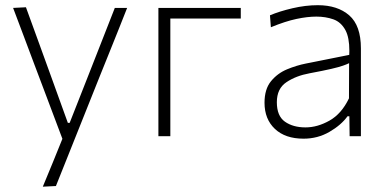

<svg xmlns="http://www.w3.org/2000/svg" viewBox="-20 -525 1494 740"><path d="M145 194.5Q164 148.5 183 102.5Q201.5 56 220.5 10Q183 -88.5 146.5 -186.5L112.5 -276.5Q92.5 -330 71.5 -385.8Q50.5 -441.5 30.5 -494.5L80 -497Q105 -427.5 129.5 -361Q154 -294 179 -224.5L241.5 -51.5H248.5L317 -225.5Q343.5 -293.5 370 -360.5Q396 -427 422.5 -494.5H470Q454 -454.5 439.5 -417.5Q424.5 -380 406.5 -335.2Q388.5 -290.5 363.5 -228.5L308 -89.5Q270 6 243.5 72Q217 138 195.5 192Z M590.5 0V-494.5H908V-453.5H636.5V0Z M1150 9.5Q1079.5 9.5 1039.5 -28.2Q999.5 -66 999.5 -129Q999.5 -181.5 1024.5 -212Q1049.5 -242.5 1086.2 -257.8Q1123 -273 1158.5 -280L1326 -313.5Q1326.5 -321.5 1326.5 -329Q1326.5 -380.5 1311.5 -408.5Q1294.5 -440 1264.8 -450.5Q1235 -461 1199.5 -461Q1165 -461 1122.5 -452Q1080 -443 1024 -420L1020.5 -466Q1057 -481.5 1107.2 -493.2Q1157.5 -505 1205 -505Q1281 -505 1326 -465.8Q1371 -426.5 1371 -338.5V0H1327.5L1326.5 -77H1319.5Q1295 -43 1249.8 -16.8Q1204.5 9.5 1150 9.5ZM1157.5 -34Q1203.5 -34 1250 -60.2Q1296.5 -86.5 1325 -146L1325.5 -281.5Q1316.5 -277 1301.5 -271.8Q1286.5 -266.5 1256.5 -259.5Q1226.5 -252.5 1173 -242.5Q1121 -233 1084 -208.2Q1047 -183.5 1047 -131Q1047 -78 1078.2 -56Q1109.5 -34 1157.5 -34Z"/></svg>

Font: Heraclito ExtraLight
Style: Regular
Weight: 200
Designer: Kostas Bartsokas (font) & Cristiano Sobral (main changes)
Foundry: Kostas Bartsokas (font) & Cristiano Sobral (main changes)
Version: Version 1.00;July 8, 2020;FontCreator 13.0.0.2655 64-bit